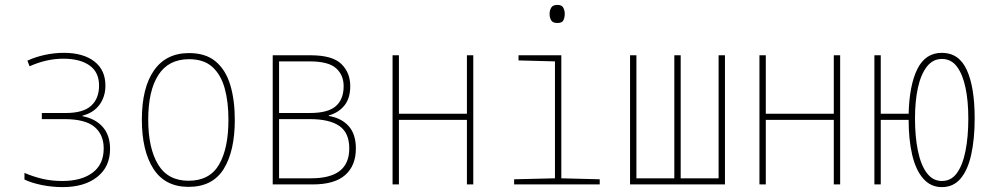

<svg xmlns="http://www.w3.org/2000/svg" viewBox="-20 -754 4040 785"><path d="M236 11Q193 11 151 2.5Q109 -6 80 -20V-47Q118 -31 155 -22.5Q192 -14 235 -14Q313 -14 358.5 -48Q404 -82 404 -147Q404 -204 366 -235.5Q328 -267 243 -267H151V-292H249Q320 -292 352.5 -321.5Q385 -351 385 -404Q385 -459 346 -486.5Q307 -514 239 -514Q170 -514 101 -483L92 -506Q124 -521 163 -529.5Q202 -538 241 -538Q320 -538 365.5 -503Q411 -468 411 -404Q411 -359 387 -326Q363 -293 317 -281V-279Q370 -269 400 -235Q430 -201 430 -145Q430 -72 377.5 -30.5Q325 11 236 11Z M751 10Q655 10 607.5 -63.5Q560 -137 560 -265Q560 -395 609.5 -466Q659 -537 753 -537Q821 -537 862 -502.5Q903 -468 921.5 -406.5Q940 -345 940 -264Q940 -136 894.5 -63Q849 10 751 10ZM751 -15Q837 -15 875.5 -81Q914 -147 914 -265Q914 -338 898.5 -393.5Q883 -449 848 -480.5Q813 -512 753 -512Q669 -512 627.5 -447.5Q586 -383 586 -265Q586 -149 626 -82Q666 -15 751 -15Z M1095 0V-528H1250Q1339 -528 1375.5 -492.5Q1412 -457 1412 -402Q1412 -352 1388 -322.5Q1364 -293 1324 -282V-280Q1377 -271 1406 -238Q1435 -205 1435 -147Q1435 -77 1391.5 -38.5Q1348 0 1259 0ZM1121 -292H1247Q1321 -292 1353 -320Q1385 -348 1385 -402Q1385 -447 1354 -475Q1323 -503 1246 -503H1121ZM1121 -25H1251Q1331 -25 1369.5 -55.5Q1408 -86 1408 -147Q1408 -211 1367.5 -239Q1327 -267 1247 -267H1121Z M1585 0V-528H1611V-289H1889V-528H1915V0H1889V-264H1611V0Z M2259 -660Q2240 -660 2233.5 -671Q2227 -682 2227 -697Q2227 -711 2233.5 -722.5Q2240 -734 2259 -734Q2277 -734 2283 -722.5Q2289 -711 2289 -697Q2289 -684 2284 -672Q2279 -660 2259 -660ZM2082 0V-21L2249 -25V-503L2100 -507V-528H2275V-25L2432 -21V0Z M2556 0V-528H2582V-25H2737V-528H2763V-25H2918V-528H2944V0Z M3085 0V-528H3111V-289H3389V-528H3415V0H3389V-264H3111V0Z M3555 0V-528H3581V-289H3695Q3698 -407 3731 -472.5Q3764 -538 3831 -538Q3901 -538 3933 -467.5Q3965 -397 3965 -270Q3965 -186 3951 -122.5Q3937 -59 3907.5 -24Q3878 11 3831 11Q3785 11 3754.5 -24Q3724 -59 3709.5 -121Q3695 -183 3695 -264H3581V0ZM3831 -14Q3869 -14 3892.5 -46.5Q3916 -79 3927.5 -137Q3939 -195 3939 -270Q3939 -341 3927.5 -395.5Q3916 -450 3892.5 -481.5Q3869 -513 3831 -513Q3794 -513 3769.5 -481.5Q3745 -450 3733 -395.5Q3721 -341 3721 -270Q3721 -195 3733 -137Q3745 -79 3769.5 -46.5Q3794 -14 3831 -14Z"/></svg>

Font: Noto Sans Mono ExtraCondensed Thin
Style: Regular
Weight: 100
Width: 2
Designer: Monotype Design Team
Foundry: Monotype Imaging Inc.
Version: Version 2.014; ttfautohint (v1.8.4.7-5d5b)